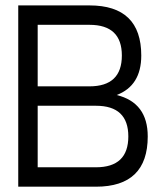

<svg xmlns="http://www.w3.org/2000/svg" viewBox="-20 -704 626 724"><path d="M317.4 -683.6Q512.7 -683.6 512.7 -494.6Q512.7 -380.9 419.9 -345.7Q537.1 -316.9 537.1 -189.5Q537.1 0 341.8 0H48.8V-683.6ZM122.1 -305.2V-73.2H341.8Q463.9 -73.2 463.9 -189.5Q463.9 -305.2 341.8 -305.2ZM122.1 -610.4V-378.4H317.4Q439.5 -378.4 439.5 -494.6Q439.5 -610.4 317.4 -610.4Z"/></svg>

Font: Sanitrixie
Style: Regular
Weight: 400
Designer: Jayvee D. Enaguas (Grand Chaos)
Version: Version 1.1 - 6/9/2013